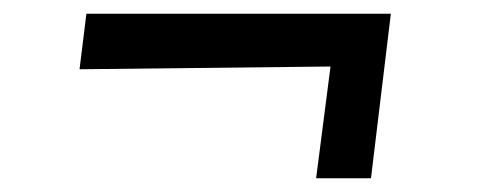

<svg xmlns="http://www.w3.org/2000/svg" viewBox="-20 -327 719 280"><path d="M462 -230 96 -226 106 -307H550L521 -67H441Z"/></svg>

Font: Andada Pro SemiBold
Style: Italic
Weight: 600
Italic angle: -6.99998°
Designer: Carolina Giovagnoli
Foundry: Huerta Tipografica
Version: Version 3.005